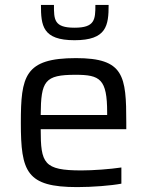

<svg xmlns="http://www.w3.org/2000/svg" viewBox="-20 -755 600 783"><path d="M284 -591C415 -591 423 -651 423 -735H369C369 -675 367 -642 284 -642C200 -642 200 -675 200 -735H147C147 -651 153 -591 284 -591ZM495 -228V-255C495 -446 486 -518 290 -518C80 -518 65 -444 65 -254C65 -54 88 8 295 8C357 8 433 2 475 -6V-72C428 -65 360 -60 312 -60C158 -60 146 -89 146 -228ZM288 -450C388 -450 417 -433 417 -296V-286H146C147 -425 162 -450 288 -450Z"/></svg>

Font: Saira UNSAM
Style: Regular
Weight: 400
Designer: Hector Gatti with collaboration of the Omnibus-Type team
Foundry: Omnibus-Type
Version: Version 0.072;PS 000.072;hotconv 1.0.88;makeotf.lib2.5.64775